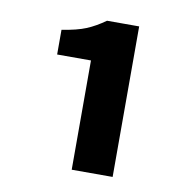

<svg xmlns="http://www.w3.org/2000/svg" viewBox="-59 -931 545 559"><g transform="rotate(10 214.0 -651.5)"><path d="M188 -429V-752H88V-825Q133 -832 159.5 -843Q186 -854 214 -874H309V-429Z"/></g></svg>

Font: Noto Sans HK Thin ExtraBold
Style: Regular
Weight: 800
Version: Version 2.004-H2;hotconv 1.0.118;makeotfexe 2.5.65603